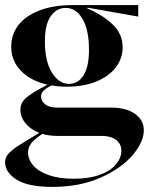

<svg xmlns="http://www.w3.org/2000/svg" viewBox="-22 -528 584 753"><path d="M-2 108Q-2 90 10 76Q22 62 52 42L132 -7Q98 -20 78 -44.5Q58 -69 58 -98Q58 -120 72.5 -136.5Q87 -153 126 -175L164 -196Q98 -211 60 -250.5Q22 -290 22 -345Q22 -392 49.5 -428.5Q77 -465 131.5 -486.5Q186 -508 264 -508H520V-463L321 -498L320 -495Q380 -470 419.5 -432.5Q459 -395 459 -342Q459 -300 433 -265Q407 -230 357.5 -209Q308 -188 239 -188Q210 -188 180 -193Q157 -181 148 -171.5Q139 -162 139 -150Q139 -131 155.5 -118.5Q172 -106 203 -106H414Q473 -106 507.5 -81.5Q542 -57 542 -17Q542 29 497.5 81Q453 133 371.5 169Q290 205 184 205Q88 205 43 176.5Q-2 148 -2 108ZM267 173Q327 173 369.5 157.5Q412 142 433 116.5Q454 91 454 63Q454 37 433.5 21Q413 5 376 5H201Q171 5 144 -3Q113 18 100.5 34Q88 50 88 70Q88 97 108 120.5Q128 144 168.5 158.5Q209 173 267 173ZM249 -199Q284 -199 305.5 -232.5Q327 -266 327 -332Q327 -411 301.5 -454Q276 -497 236 -497Q200 -497 177 -464.5Q154 -432 154 -366Q154 -288 181.5 -243.5Q209 -199 249 -199Z"/></svg>

Font: Nyght Serif Medium
Style: Regular
Weight: 500
Designer: Maksym Kobuzan
Version: Version 0.410